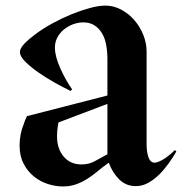

<svg xmlns="http://www.w3.org/2000/svg" viewBox="-20 -660 650 686"><path d="M205 6.2Q178.8 6.2 151.2 -2.5Q123.8 -11.2 101.2 -29.4Q78.8 -47.5 64.4 -75Q50 -102.5 50 -140Q50 -161.2 53.8 -180Q57.5 -198.8 63.8 -213.8Q68.8 -230 76.2 -245L363.8 -318.8V-448.8Q363.8 -475 359.4 -499.4Q355 -523.8 344.4 -541.2Q333.8 -558.8 317.5 -569.4Q301.2 -580 277.5 -580Q258.8 -580 240.6 -573.1Q222.5 -566.2 208.1 -554.4Q193.8 -542.5 185 -526.2Q176.2 -510 176.2 -490Q176.2 -458.8 195.6 -415.6Q215 -372.5 237.5 -341.2L232.5 -335Q206.2 -347.5 175 -365Q143.8 -382.5 116.2 -401.9Q88.8 -421.2 70 -440Q51.2 -458.8 51.2 -473.8Q51.2 -487.5 67.5 -504.4Q83.8 -521.2 109.4 -540Q135 -558.8 168.1 -576.9Q201.2 -595 235 -608.8Q268.8 -622.5 300.6 -631.2Q332.5 -640 356.2 -640Q386.2 -640 413.1 -625.6Q440 -611.2 460 -588.1Q480 -565 491.9 -535.6Q503.8 -506.2 503.8 -475V-145Q503.8 -116.2 510.6 -97.5Q517.5 -78.8 532.5 -78.8Q540 -78.8 550.6 -83.8Q561.2 -88.8 571.2 -95.6Q581.2 -102.5 590.6 -110.6Q600 -118.8 605 -123.8L610 -118.8Q598.8 -98.8 583.1 -76.9Q567.5 -55 549.4 -36.9Q531.2 -18.8 510 -6.9Q488.8 5 465 5Q430 5 405.6 -19.4Q381.2 -43.8 368.8 -78.8Q347.5 -63.8 328.8 -48.1Q310 -32.5 291.2 -20.6Q272.5 -8.8 251.2 -1.2Q230 6.2 205 6.2ZM183.8 -172.5Q183.8 -128.8 207.5 -100.6Q231.2 -72.5 271.2 -72.5Q297.5 -72.5 318.1 -83.8Q338.8 -95 363.8 -108.8V-288.8L188.8 -222.5Q187.5 -215 186.2 -206.2Q185 -198.8 184.4 -190Q183.8 -181.2 183.8 -172.5Z"/></svg>

Font: Equateur
Style: Regular
Weight: 400
Designer: Ange Degheest & Eugénie Bidaut
Foundry: Velvetyne Type Foundry
Version: Version 1.000;FEAKit 1.0